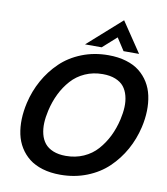

<svg xmlns="http://www.w3.org/2000/svg" viewBox="-97 -990 941 1081"><g transform="rotate(10 373.0 -449.5)"><path d="M331.1 -737.3 524.4 -909.2 640.1 -737.3H551.3L505.4 -808.1L426.3 -737.3ZM320.8 9.8Q264.2 9.8 218.8 -3.9Q173.3 -17.6 142.1 -42.2Q110.8 -66.9 90.1 -100.6Q69.3 -134.3 60.5 -175Q51.8 -215.8 53.2 -261.5Q54.7 -307.1 65.9 -356Q82 -425.8 116 -486.8Q149.9 -547.9 200 -596.2Q250 -644.5 320.3 -672.4Q390.6 -700.2 472.2 -700.2Q528.8 -700.2 574.2 -686.5Q619.6 -672.9 650.6 -648.2Q681.6 -623.5 702.4 -589.8Q723.1 -556.2 731.9 -515.1Q740.7 -474.1 739.5 -428.5Q738.3 -382.8 727.1 -334Q710.9 -264.2 677 -203.1Q643.1 -142.1 593 -94Q543 -45.9 472.7 -18.1Q402.3 9.8 320.8 9.8ZM333 -100.1Q388.2 -100.1 434.3 -120.6Q480.5 -141.1 512.7 -177.5Q544.9 -213.9 566.9 -258.5Q588.9 -303.2 601.1 -356Q609.9 -394.5 611.3 -428Q612.8 -461.4 605 -491.7Q597.2 -522 580.1 -543.5Q563 -564.9 532.2 -577.4Q501.5 -589.8 459 -589.8Q404.3 -589.8 358.4 -569.3Q312.5 -548.8 280.3 -512.7Q248 -476.6 226.1 -431.9Q204.1 -387.2 191.9 -334Q183.1 -295.4 181.6 -262Q180.2 -228.5 187.7 -198.2Q195.3 -168 212.6 -146.5Q230 -125 260.5 -112.5Q291 -100.1 333 -100.1Z"/></g></svg>

Font: HK Grotesk Legacy
Style: Bold Italic
Weight: 700
Italic angle: -13°
Designer: Alfredo Marco Pradil
Foundry: Hanken Design Co.
Version: Version 2.022;PS 002.022;hotconv 1.0.88;makeotf.lib2.5.64775